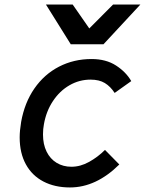

<svg xmlns="http://www.w3.org/2000/svg" viewBox="-20 -817 640 844"><path d="M66.5 -213Q66.5 -242.5 73 -281.5Q88 -365.5 131.2 -428Q174.5 -490.5 239.5 -524Q304.5 -557.5 382.5 -557.5Q446 -557.5 490 -529Q534 -500.5 557 -460.5L484 -408.5Q465.5 -437 440.8 -452Q416 -467 378 -467Q328.5 -467 285.5 -442.2Q242.5 -417.5 212.8 -372.8Q183 -328 173 -270.5Q169 -250 169 -226Q169 -182.5 184.8 -150.5Q200.5 -118.5 229 -101.2Q257.5 -84 294 -84Q333.5 -84 372 -105.5Q410.5 -127 441.5 -158L504.5 -94Q402.5 7 287.5 7Q221 7 171 -19Q121 -45 93.8 -94.5Q66.5 -144 66.5 -213ZM182 -797H299.5L372.5 -692L477 -797H597L435 -622.5H291Z"/></svg>

Font: JuliaMono MediumItalic
Style: Regular
Weight: 500
Italic angle: -9°
Monospace: yes
Designer: cormullion
Foundry: corm
Version: Version 0.049; ttfautohint (v1.8.4)